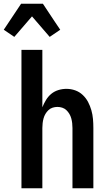

<svg xmlns="http://www.w3.org/2000/svg" viewBox="-55 -1000 575 1020"><path d="M59 0V-735H170V-430Q178 -450 189.5 -469Q201 -488 217.5 -501.5Q234 -515 255 -521.5Q276 -528 298 -528Q322 -528 344.5 -520Q367 -512 384.5 -495.5Q402 -479 413 -458Q424 -437 430.5 -414Q437 -391 439 -367.5Q441 -344 441 -320V0H330V-320Q330 -333 328.5 -346Q327 -359 323.5 -371.5Q320 -384 313.5 -395Q307 -406 297.5 -415Q288 -424 275.5 -428Q263 -432 250 -432Q237 -432 224.5 -428Q212 -424 202.5 -415Q193 -406 186.5 -395Q180 -384 176.5 -371.5Q173 -359 171.5 -346Q170 -333 170 -320V0ZM21 -804 -35 -842 57 -980H173L234 -888L265 -842L209 -804L115 -913Z"/></svg>

Font: Iosevka
Style: Bold
Weight: 700
Monospace: yes
Designer: Belleve Invis
Foundry: Belleve Invis
Version: Version 32.5.0; ttfautohint (v1.8.4)